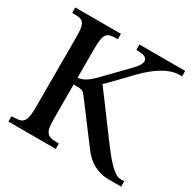

<svg xmlns="http://www.w3.org/2000/svg" viewBox="-157 -872 1037 1032"><g transform="rotate(30 362.0 -355.5)"><path d="M24.9 -710.9H308.1V-677.2H291Q270 -676.8 257.1 -672.1Q244.1 -667.5 236.8 -655.5Q229.5 -643.6 226.8 -622.3Q224.1 -601.1 224.1 -567.9V-390.1Q238.3 -391.1 251.2 -396.2Q264.2 -401.4 275.9 -409.2Q287.6 -417 298.3 -426.5Q309.1 -436 318.4 -445.3L457.5 -588.4Q472.7 -603.5 482.2 -618.9Q491.7 -634.3 491.5 -647Q491.2 -659.7 479.2 -668Q467.3 -676.3 439.9 -677.2L422.9 -677.7V-710.9H707V-677.2H689.9Q664.6 -676.8 639.2 -668Q613.8 -659.2 588.9 -644.3Q564 -629.4 538.8 -608.4Q513.7 -587.4 488.8 -562.5Q483.9 -557.1 474.1 -546.9Q464.4 -536.6 452.1 -523.9Q439.9 -511.2 426.5 -497.3Q413.1 -483.4 400.1 -470.2Q387.2 -457 376 -445.8Q364.7 -434.6 357.4 -427.7L546.4 -173.3Q564.5 -149.4 584 -124.5Q603.5 -99.6 622.8 -79.6Q642.1 -59.6 660.6 -46.6Q679.2 -33.7 695.8 -33.2H719.7V0H646.5Q617.2 0 593 -6.1Q568.8 -12.2 548.6 -23.2Q528.3 -34.2 512 -48.8Q495.6 -63.5 481.9 -80.6L295.9 -327.6Q286.1 -341.3 273.9 -344.7Q261.7 -348.1 245.6 -347.7H224.1L224.6 -142.6Q224.6 -111.8 226.8 -91.1Q229 -70.3 236.3 -57.6Q243.7 -44.9 257.3 -39.6Q271 -34.2 293.9 -33.7Q295.4 -33.7 297.9 -33.7Q300.3 -33.7 303.7 -33.2H314V0H20V-33.2Q23.4 -33.2 30.5 -33.2Q37.6 -33.2 39.6 -34.2Q61.5 -34.2 75.2 -39.3Q88.9 -44.4 96.4 -56.9Q104 -69.3 106.7 -90.3Q109.4 -111.3 109.4 -143.1V-564Q109.4 -598.6 107.2 -620.8Q105 -643.1 97.9 -655.5Q90.8 -668 77.9 -672.6Q64.9 -677.2 43.5 -677.2H24.9Z"/></g></svg>

Font: VarendraSemibold
Style: Regular
Weight: 600
Designer: Jacob Thomas
Foundry: Bangla Type Foundry
Version: Version 1.008